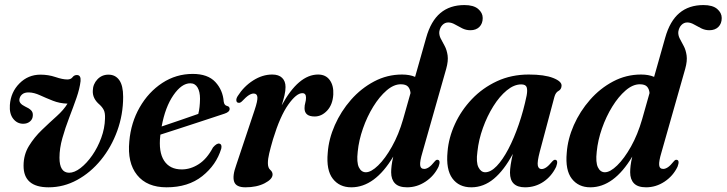

<svg xmlns="http://www.w3.org/2000/svg" viewBox="-20 -750 2944 778"><path d="M479 -357.5Q479 -285.5 455 -219.5Q431 -153.5 389 -102Q347 -50.5 292.5 -20.8Q238 9 177 9Q75 9 75.5 -79Q75.5 -123 97.2 -158.5Q119 -194 149.8 -223.5Q180.5 -253 209.5 -279Q238.5 -305 253.5 -330Q221.5 -331 193.8 -342Q166 -353 142 -364Q118 -375 97.5 -375.5Q79 -376 69.2 -367.2Q59.5 -358.5 58.5 -346Q57 -330.5 81.5 -318.5Q97.5 -311.5 105.8 -303.2Q114 -295 113 -282Q112.5 -267 101.5 -257.8Q90.5 -248.5 74 -248.5Q49.5 -248.5 33.5 -268.8Q17.5 -289 20 -324.5Q23.5 -376.5 58.8 -412Q94 -447.5 144 -447.5Q176 -447.5 204.8 -437.8Q233.5 -428 253 -428Q267 -428 273.8 -437Q280.5 -446 291.5 -446Q308.5 -446 306.5 -421.5Q303 -391 289.8 -353Q276.5 -315 260.5 -273.5Q244.5 -232 232.8 -190.5Q221 -149 221 -111Q221 -50.5 260 -50Q281.5 -50 306.5 -69.2Q331.5 -88.5 353.8 -120.5Q376 -152.5 390.2 -191.2Q404.5 -230 405.5 -269.5Q406.5 -292.5 400.5 -304.2Q394.5 -316 383.5 -326Q354.5 -350.5 356 -382Q356.5 -409 374.5 -428.2Q392.5 -447.5 419.5 -447.5Q447.5 -447.5 463.2 -425.5Q479 -403.5 479 -357.5Z M876.5 -147.5Q856.5 -81.5 799.5 -36.2Q742.5 9 655 9Q575.5 9 535.5 -40.8Q495.5 -90.5 504 -177.5Q510.5 -253 546 -315Q581.5 -377 637.5 -413.8Q693.5 -450.5 761 -450.5Q822 -450.5 852.5 -417.8Q883 -385 886.5 -338.5Q888.5 -323 900.5 -320.5Q909.5 -318.5 910.5 -310Q911.5 -296.5 890 -289.5Q873.5 -284 842.5 -273.8Q811.5 -263.5 773.8 -251.2Q736 -239 698.2 -226.5Q660.5 -214 630 -204.5Q630 -202.5 629.5 -200.5Q622 -134 645 -98.8Q668 -63.5 716.5 -63.5Q752 -63.5 785.2 -84.8Q818.5 -106 843 -152.5Q858.5 -170.5 869 -168Q880.5 -165 876.5 -147.5ZM751 -412.5Q716 -412.5 682.8 -364.5Q649.5 -316.5 635 -237.5Q671.5 -250 713.5 -264.2Q755.5 -278.5 783.5 -288.5Q790 -313 790.5 -350Q790.5 -378.5 780.5 -395.5Q770.5 -412.5 751 -412.5Z M946.5 -333.5Q939 -334 937.8 -342Q936.5 -350 943 -360.5Q968 -400 1005.8 -424Q1043.5 -448 1083 -448Q1109.5 -448 1123.2 -434.5Q1137 -421 1137 -397.5Q1137 -382 1132.8 -363.8Q1128.5 -345.5 1121.5 -323Q1189.5 -448 1269 -448Q1300 -448 1316.2 -425.5Q1332.5 -403 1330.5 -367Q1328 -326 1305.8 -302Q1283.5 -278 1255 -278Q1214 -278 1214 -311.5Q1214 -323 1217 -333.2Q1220 -343.5 1220 -354.5Q1220 -372.5 1205 -372.5Q1181 -372.5 1148 -326Q1115 -279.5 1086.5 -186.5Q1076 -150.5 1070.8 -128.2Q1065.5 -106 1065.5 -89Q1065.5 -70 1075 -61.8Q1084.5 -53.5 1084.5 -43Q1084.5 -24 1052.5 -7.5Q1020.5 9 974.5 9Q936.5 9 928.8 -13.8Q921 -36.5 937 -80.5L1011.5 -303.5Q1024.5 -342 1023 -356.5Q1021.5 -371 1008 -371Q999 -371 988.2 -364.2Q977.5 -357.5 959.5 -338.5Q952 -332 946.5 -333.5Z M1757 -74.5Q1739 -37 1704.2 -14Q1669.5 9 1629.5 9Q1596 9 1580.5 -7Q1565 -23 1565 -52Q1565 -64 1566.8 -79Q1568.5 -94 1573.5 -115.5Q1499 9 1403.5 9Q1355.5 9 1328.5 -25.8Q1301.5 -60.5 1308 -131Q1312 -187 1336.8 -243Q1361.5 -299 1402.2 -345.5Q1443 -392 1496 -420Q1549 -448 1609 -448Q1640 -448 1662 -438.5L1707 -597.5Q1726 -665 1764.5 -697.2Q1803 -729.5 1862 -729.5Q1899 -729.5 1917.5 -713.8Q1936 -698 1936 -677Q1936 -654.5 1922.5 -641Q1909 -627.5 1886 -627.5Q1868.5 -627.5 1853 -635.2Q1837.5 -643 1823.5 -651Q1809.5 -659 1796.5 -659Q1782.5 -659 1772.5 -648.5Q1762.5 -638 1760 -621Q1759 -607 1766 -593.5Q1773 -580 1781.8 -564Q1790.5 -548 1793.8 -525.5Q1797 -503 1788 -471L1691.5 -131.5Q1681 -96.5 1682.5 -81Q1684 -65.5 1699 -65.5Q1707.5 -65.5 1717.8 -72.2Q1728 -79 1742 -96.5Q1748 -103.5 1753 -102.5Q1767 -101 1757 -74.5ZM1429.5 -135.5Q1424.5 -92 1434.2 -72Q1444 -52 1462.5 -52Q1484 -52 1512.5 -79.8Q1541 -107.5 1568.2 -156Q1595.5 -204.5 1613.5 -267L1643.5 -373Q1642 -389.5 1633.2 -399Q1624.5 -408.5 1604 -408.5Q1575.5 -408.5 1546.5 -383.5Q1517.5 -358.5 1492.5 -318Q1467.5 -277.5 1450.8 -229.5Q1434 -181.5 1429.5 -135.5Z M2167 -134.5Q2156.5 -94 2159.2 -79.5Q2162 -65 2174.5 -65Q2183.5 -65 2193.5 -71.8Q2203.5 -78.5 2218 -96Q2225 -103.5 2230 -102.5Q2243.5 -101 2233.5 -74Q2215 -35.5 2181.8 -13.2Q2148.5 9 2107.5 9Q2046.5 9 2046.5 -50.5Q2046.5 -76.5 2058 -126.5Q2022.5 -60 1981 -25.5Q1939.5 9 1889.5 9Q1839.5 9 1813 -27.2Q1786.5 -63.5 1793.5 -135.5Q1798 -192 1823.5 -247.5Q1849 -303 1892 -348.2Q1935 -393.5 1993.5 -420.8Q2052 -448 2122.5 -448Q2186 -448 2221.5 -434Q2257 -420 2255.5 -402Q2254.5 -387.5 2243 -381.5Q2231.5 -375.5 2226.5 -357.5ZM1914.5 -135.5Q1908.5 -92 1918.8 -72Q1929 -52 1946 -52Q1968.5 -52 1992.8 -77.2Q2017 -102.5 2040 -146.2Q2063 -190 2082.2 -246Q2101.5 -302 2114 -363Q2118 -384.5 2114.2 -396.2Q2110.5 -408 2092 -408Q2063 -408 2033.5 -383.8Q2004 -359.5 1979 -319.5Q1954 -279.5 1936.8 -231.5Q1919.5 -183.5 1914.5 -135.5Z M2725.5 -74.5Q2707.5 -37 2672.8 -14Q2638 9 2598 9Q2564.5 9 2549 -7Q2533.5 -23 2533.5 -52Q2533.5 -64 2535.2 -79Q2537 -94 2542 -115.5Q2467.5 9 2372 9Q2324 9 2297 -25.8Q2270 -60.5 2276.5 -131Q2280.5 -187 2305.2 -243Q2330 -299 2370.8 -345.5Q2411.5 -392 2464.5 -420Q2517.5 -448 2577.5 -448Q2608.5 -448 2630.5 -438.5L2675.5 -597.5Q2694.5 -665 2733 -697.2Q2771.5 -729.5 2830.5 -729.5Q2867.5 -729.5 2886 -713.8Q2904.5 -698 2904.5 -677Q2904.5 -654.5 2891 -641Q2877.5 -627.5 2854.5 -627.5Q2837 -627.5 2821.5 -635.2Q2806 -643 2792 -651Q2778 -659 2765 -659Q2751 -659 2741 -648.5Q2731 -638 2728.5 -621Q2727.5 -607 2734.5 -593.5Q2741.5 -580 2750.2 -564Q2759 -548 2762.2 -525.5Q2765.5 -503 2756.5 -471L2660 -131.5Q2649.5 -96.5 2651 -81Q2652.5 -65.5 2667.5 -65.5Q2676 -65.5 2686.2 -72.2Q2696.5 -79 2710.5 -96.5Q2716.5 -103.5 2721.5 -102.5Q2735.5 -101 2725.5 -74.5ZM2398 -135.5Q2393 -92 2402.8 -72Q2412.5 -52 2431 -52Q2452.5 -52 2481 -79.8Q2509.5 -107.5 2536.8 -156Q2564 -204.5 2582 -267L2612 -373Q2610.5 -389.5 2601.8 -399Q2593 -408.5 2572.5 -408.5Q2544 -408.5 2515 -383.5Q2486 -358.5 2461 -318Q2436 -277.5 2419.2 -229.5Q2402.5 -181.5 2398 -135.5Z"/></svg>

Font: Fraunces 144pt Soft SemiBold
Style: Italic
Weight: 600
Italic angle: -16°
Version: Version 1.000;[b76b70a41]